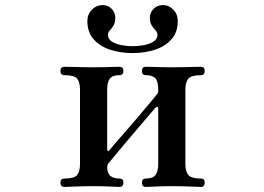

<svg xmlns="http://www.w3.org/2000/svg" viewBox="-20 -736 1040 756"><path d="M234 0Q218 0 218 -17Q218 -33 234 -33Q272 -33 283.5 -46.5Q295 -60 295 -90V-383Q295 -413 283.5 -426.5Q272 -440 234 -440Q218 -440 218 -457Q218 -473 234 -473Q241 -473 262 -472.5Q283 -472 307.5 -471.5Q332 -471 349 -471Q367 -471 387.5 -471.5Q408 -472 425.5 -472.5Q443 -473 450 -473Q466 -473 466 -457Q466 -440 450 -440Q423 -440 412.5 -426.5Q402 -413 402 -381V-148Q402 -142 405 -141Q408 -140 412 -146Q416 -151 434 -172Q452 -193 478 -222.5Q504 -252 529.5 -282.5Q555 -313 574.5 -336Q594 -359 599 -366Q601 -368 602 -370Q603 -372 603 -376V-383Q603 -415 592 -427.5Q581 -440 554 -440Q539 -440 539 -457Q539 -473 554 -473Q562 -473 579.5 -472.5Q597 -472 618 -471.5Q639 -471 656 -471Q674 -471 698 -471.5Q722 -472 743 -472.5Q764 -473 771 -473Q786 -473 786 -457Q786 -440 771 -440Q734 -440 722 -426.5Q710 -413 710 -383V-90Q710 -60 722 -46.5Q734 -33 771 -33Q786 -33 786 -17Q786 0 771 0Q764 0 743 -1Q722 -2 698 -2.5Q674 -3 656 -3Q639 -3 618 -2.5Q597 -2 579.5 -1Q562 0 554 0Q539 0 539 -17Q539 -33 554 -33Q581 -33 592 -46.5Q603 -60 603 -92V-307Q603 -314 599.5 -315Q596 -316 591 -311Q585 -304 566.5 -282Q548 -260 522.5 -230.5Q497 -201 472.5 -171.5Q448 -142 430 -120.5Q412 -99 407 -93Q404 -89 403 -85Q402 -81 402 -79Q402 -54 414.5 -43.5Q427 -33 450 -33Q466 -33 466 -17Q466 0 450 0Q443 0 425.5 -1Q408 -2 387.5 -2.5Q367 -3 349 -3Q332 -3 307.5 -2.5Q283 -2 262 -1Q241 0 234 0ZM502 -527Q455 -527 414.5 -540Q374 -553 349 -581Q324 -609 324 -653Q324 -680 342 -698Q360 -716 383 -716Q406 -716 420 -701Q434 -686 434 -666Q434 -647 427 -635.5Q420 -624 412.5 -616.5Q405 -609 405 -599Q405 -581 422.5 -571Q440 -561 463 -557.5Q486 -554 502 -554Q519 -554 542 -557.5Q565 -561 582.5 -571Q600 -581 600 -599Q600 -609 592.5 -616.5Q585 -624 577.5 -635.5Q570 -647 570 -666Q570 -686 584.5 -701Q599 -716 622 -716Q645 -716 662.5 -698Q680 -680 680 -653Q680 -609 655 -581Q630 -553 589.5 -540Q549 -527 502 -527Z"/></svg>

Font: Zen Old Mincho Black
Style: Regular
Weight: 900
Designer: Yoshimichi Ohira
Foundry: Positype
Version: Version 1.001